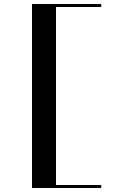

<svg xmlns="http://www.w3.org/2000/svg" viewBox="-20 -820 622 960"><path d="M486 -800V-785H260V105H486V120H140V-800Z"/></svg>

Font: Kalnia Expanded Light
Style: Regular
Weight: 300
Width: 7
Designer: Frida Medrano
Foundry: Frida Medrano
Version: Version 1.105